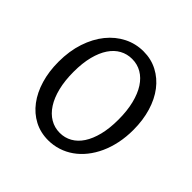

<svg xmlns="http://www.w3.org/2000/svg" viewBox="-183 -898 1082 1082"><g transform="rotate(45 357.5 -357.5)"><path d="M542 -353Q542 -422.9 528.3 -478Q514.6 -533.2 490 -571.3Q465.3 -609.4 430.9 -629.4Q396.5 -649.4 354.5 -649.4Q314.9 -649.4 281.5 -631.1Q248 -612.8 223.9 -576.9Q199.7 -541 186 -487.8Q172.4 -434.6 172.4 -364.7Q172.4 -294.9 186 -239.5Q199.7 -184.1 224.6 -145.5Q249.5 -106.9 284.2 -86.4Q318.8 -65.9 360.8 -65.9Q400.4 -65.9 433.8 -84.7Q467.3 -103.5 491.2 -139.9Q515.1 -176.3 528.6 -229.7Q542 -283.2 542 -353ZM642.6 -371.6Q642.6 -314.9 632.1 -264.6Q621.6 -214.4 602.3 -172.1Q583 -129.9 555.9 -95.9Q528.8 -62 495.6 -38.6Q462.4 -15.1 423.8 -2.7Q385.3 9.8 343.8 9.8Q282.2 9.8 232.2 -16.6Q182.1 -43 146.5 -90.3Q110.8 -137.7 91.6 -202.6Q72.3 -267.6 72.3 -344.7Q72.3 -430.7 95.7 -500.7Q119.1 -570.8 159.4 -620.6Q199.7 -670.4 253.9 -697.8Q308.1 -725.1 370.1 -725.1Q431.2 -725.1 481.4 -698.7Q531.7 -672.4 567.6 -625.5Q603.5 -578.6 623 -513.7Q642.6 -448.7 642.6 -371.6Z"/></g></svg>

Font: Proza Libre
Style: Regular
Weight: 400
Designer: Jasper de Waard
Foundry: Jasper de Waard
Version: Version 1.001; ttfautohint (v1.4.1.8-43bc)